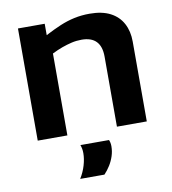

<svg xmlns="http://www.w3.org/2000/svg" viewBox="-85 -625 816 912"><g transform="rotate(-10 323.5 -168.5)"><path d="M61 0V-541H190V-486Q230 -507 264.5 -521.5Q299 -536 334 -543.5Q369 -551 408 -551Q468 -551 507.5 -530.5Q547 -510 567 -472.5Q587 -435 587 -385V0H443V-338Q443 -387 419.5 -411.5Q396 -436 349 -436Q324 -436 300.5 -430.5Q277 -425 253.5 -416.5Q230 -408 204 -395V0ZM228 214Q246 185 255 154Q264 123 264 96Q264 84 262 74Q260 64 257 56H395Q398 63 399.5 70.5Q401 78 401 87Q401 111 393.5 134Q386 157 373.5 177Q361 197 345 214Z"/></g></svg>

Font: Georama SemiExpanded SemiBold
Style: Regular
Weight: 600
Width: 6
Designer: Jean-Baptiste Levee
Foundry: Production Type
Version: Version 1.001